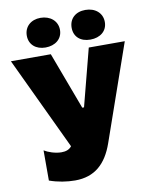

<svg xmlns="http://www.w3.org/2000/svg" viewBox="-99 -982 843 1071"><g transform="rotate(-10 323.0 -446.5)"><path d="M205 -742C260 -742 301 -774 301 -825C301 -876 260 -910 205 -910C151 -910 113 -876 113 -825C113 -774 151 -742 205 -742ZM459 -742C515 -742 555 -774 555 -825C555 -876 515 -910 459 -910C403 -910 367 -876 367 -825C367 -774 403 -742 459 -742ZM239 17C350 17 417 -44 456 -156L646 -700H442L358 -376H348L227 -700H1L249 -175C235 -157 215 -151 191 -151C156 -151 116 -165 94 -179V-8C141 9 193 17 239 17Z"/></g></svg>

Font: Fixel Display Black
Style: Regular
Weight: 900
Designer: AlfaBravo + MacPaw
Foundry: Kyrylo Tkachov, Marchela Mozhyna, Serhii Makarenko, Maria Weinstein, Zakhar Kryvoshyya
Version: Version 1.211